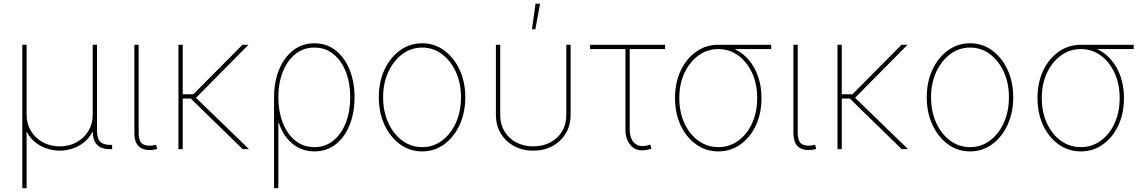

<svg xmlns="http://www.w3.org/2000/svg" viewBox="-20 -780 5968 1004"><path d="M96.7 204.1V-545.9H119.1V-179.7Q119.1 -132.8 141.6 -95.5Q164.1 -58.1 203.4 -36.4Q242.7 -14.6 292 -14.6Q341.8 -14.6 380.9 -36.4Q419.9 -58.1 442.4 -95.5Q464.8 -132.8 464.8 -179.7V-545.9H487.3V-96.7Q487.3 -56.6 503.4 -39.6Q519.5 -22.5 554.7 -22.5H566.4V0H554.7Q509.8 0 487.3 -23.4Q464.8 -46.9 464.8 -96.7V-179.7H482.4Q482.4 -127.9 464.4 -92Q446.3 -56.2 417.5 -34.2Q388.7 -12.2 355.5 -2.2Q322.3 7.8 292 7.8Q261.7 7.8 228.5 -2.2Q195.3 -12.2 166.5 -34.2Q137.7 -56.2 119.6 -92Q101.6 -127.9 101.6 -179.7H119.1V204.1Z M793 1Q744.1 11.7 713.4 -8.5Q682.6 -28.8 682.6 -85.4V-545.9H705.1V-85.4Q705.1 -37.6 729.2 -25.1Q753.4 -12.7 792 -22Q794.9 -22.9 793.9 -22.7Q793 -22.5 795.9 -22.9L801.8 -1.5Q799.8 -1 797.6 -0.5Q795.4 0 793 1Z M935.5 -545.9V0H913.1V-545.9ZM1279.3 -545.9 1001 -264.6H920.9V-287.1H991.2L1248 -545.9ZM1249 0 972.7 -269.5 999 -274.4 1282.2 0Z M1413.1 204.1V-271.5Q1413.1 -352.1 1439.2 -415.8Q1465.3 -479.5 1512.9 -516.6Q1560.5 -553.7 1624 -553.7Q1688 -553.7 1735.1 -516.6Q1782.2 -479.5 1808.1 -415.5Q1834 -351.6 1834 -271.5Q1834 -190.9 1808.3 -126.7Q1782.7 -62.5 1735.6 -25.4Q1688.5 11.7 1624 11.7Q1580.1 11.7 1543.5 -6.3Q1506.8 -24.4 1480 -57.9Q1453.1 -91.3 1438.5 -136.7H1435.5V204.1ZM1624 -10.7Q1681.6 -10.7 1723.6 -45.2Q1765.6 -79.6 1788.6 -138.7Q1811.5 -197.8 1811.5 -271.5Q1811.5 -345.2 1788.6 -404.1Q1765.6 -462.9 1723.6 -497.1Q1681.6 -531.2 1624 -531.2Q1566.4 -531.2 1524.2 -497.1Q1481.9 -462.9 1458.7 -404.1Q1435.5 -345.2 1435.5 -271.5Q1435.5 -197.8 1458.5 -138.7Q1481.4 -79.6 1523.7 -45.2Q1565.9 -10.7 1624 -10.7Z M2187.5 11.7Q2123 11.7 2071.8 -25.6Q2020.5 -63 1990.7 -127Q1960.9 -190.9 1960.9 -271.5Q1960.9 -352.1 1990.7 -415.8Q2020.5 -479.5 2071.8 -516.6Q2123 -553.7 2187.5 -553.7Q2251.5 -553.7 2302.5 -516.6Q2353.5 -479.5 2383.3 -415.5Q2413.1 -351.6 2413.1 -271.5Q2413.1 -190.9 2383.5 -127Q2354 -63 2303 -25.6Q2252 11.7 2187.5 11.7ZM2187.5 -10.7Q2245.6 -10.7 2291.5 -44.9Q2337.4 -79.1 2364 -138.2Q2390.6 -197.3 2390.6 -271.5Q2390.6 -345.2 2363.8 -404.1Q2336.9 -462.9 2291 -497.1Q2245.1 -531.2 2187.5 -531.2Q2129.9 -531.2 2083.7 -496.8Q2037.6 -462.4 2010.5 -403.8Q1983.4 -345.2 1983.4 -271.5Q1983.4 -197.3 2010.3 -138.2Q2037.1 -79.1 2083.3 -44.9Q2129.4 -10.7 2187.5 -10.7Z M2768.6 7.8Q2712.4 7.8 2668.5 -15.9Q2624.5 -39.6 2598.9 -81.8Q2573.2 -124 2573.2 -179.7V-545.9H2595.7V-179.7Q2595.7 -130.4 2618.2 -93Q2640.6 -55.7 2679.9 -35.2Q2719.2 -14.6 2768.6 -14.6Q2818.4 -14.6 2857.4 -35.2Q2896.5 -55.7 2918.9 -93Q2941.4 -130.4 2941.4 -179.7V-545.9H2963.9V-179.7Q2963.9 -124 2938.2 -81.8Q2912.6 -39.6 2868.7 -15.9Q2824.7 7.8 2768.6 7.8ZM2761.7 -626.5 2780.3 -760.3H2804.2L2779.3 -626.5Z M3368.2 2.4Q3313.5 15.6 3282 -15.9Q3250.5 -47.4 3250.5 -104V-523.4H3065.4V-545.9H3458V-523.4H3272.9V-104Q3272.9 -55.2 3297.6 -32Q3322.3 -8.8 3364.3 -19.5Q3368.2 -20.5 3372.6 -21.7Q3377 -22.9 3380.9 -23.9L3386.2 -2Q3381.8 -1 3377.2 0.2Q3372.6 1.5 3368.2 2.4Z M3736.3 11.7Q3671.9 11.7 3620.6 -24.7Q3569.3 -61 3539.6 -124Q3509.8 -187 3509.8 -267.6Q3509.8 -348.1 3539.6 -410.9Q3569.3 -473.6 3620.6 -509.8Q3671.9 -545.9 3736.3 -545.9H4012.7V-523.4H3791H3736.3Q3678.7 -523.4 3632.6 -490Q3586.4 -456.5 3559.3 -398.9Q3532.2 -341.3 3532.2 -267.6Q3532.2 -193.4 3559.1 -135.3Q3585.9 -77.1 3632.1 -43.9Q3678.2 -10.7 3736.3 -10.7Q3794.4 -10.7 3840.3 -43.9Q3886.2 -77.1 3912.8 -135.3Q3939.5 -193.4 3939.5 -267.6Q3939.5 -341.3 3912.6 -399.2Q3885.7 -457 3839.8 -490.2Q3793.9 -523.4 3736.3 -523.4V-542Q3784.2 -542 3825.2 -521.7Q3866.2 -501.5 3897 -464.8Q3927.7 -428.2 3944.8 -377.9Q3961.9 -327.6 3961.9 -267.6Q3961.9 -187 3932.4 -124Q3902.8 -61 3851.8 -24.7Q3800.8 11.7 3736.3 11.7Z M4239.3 1Q4190.4 11.7 4159.7 -8.5Q4128.9 -28.8 4128.9 -85.4V-545.9H4151.4V-85.4Q4151.4 -37.6 4175.5 -25.1Q4199.7 -12.7 4238.3 -22Q4241.2 -22.9 4240.2 -22.7Q4239.3 -22.5 4242.2 -22.9L4248 -1.5Q4246.1 -1 4243.9 -0.5Q4241.7 0 4239.3 1Z M4381.8 -545.9V0H4359.4V-545.9ZM4725.6 -545.9 4447.3 -264.6H4367.2V-287.1H4437.5L4694.3 -545.9ZM4695.3 0 4418.9 -269.5 4445.3 -274.4 4728.5 0Z M5052.7 11.7Q4988.3 11.7 4937 -25.6Q4885.7 -63 4856 -127Q4826.2 -190.9 4826.2 -271.5Q4826.2 -352.1 4856 -415.8Q4885.7 -479.5 4937 -516.6Q4988.3 -553.7 5052.7 -553.7Q5116.7 -553.7 5167.7 -516.6Q5218.8 -479.5 5248.5 -415.5Q5278.3 -351.6 5278.3 -271.5Q5278.3 -190.9 5248.8 -127Q5219.2 -63 5168.2 -25.6Q5117.2 11.7 5052.7 11.7ZM5052.7 -10.7Q5110.8 -10.7 5156.7 -44.9Q5202.6 -79.1 5229.2 -138.2Q5255.9 -197.3 5255.9 -271.5Q5255.9 -345.2 5229 -404.1Q5202.1 -462.9 5156.2 -497.1Q5110.4 -531.2 5052.7 -531.2Q4995.1 -531.2 4949 -496.8Q4902.8 -462.4 4875.7 -403.8Q4848.6 -345.2 4848.6 -271.5Q4848.6 -197.3 4875.5 -138.2Q4902.3 -79.1 4948.5 -44.9Q4994.6 -10.7 5052.7 -10.7Z M5631.8 11.7Q5567.4 11.7 5516.1 -24.7Q5464.8 -61 5435.1 -124Q5405.3 -187 5405.3 -267.6Q5405.3 -348.1 5435.1 -410.9Q5464.8 -473.6 5516.1 -509.8Q5567.4 -545.9 5631.8 -545.9H5908.2V-523.4H5686.5H5631.8Q5574.2 -523.4 5528.1 -490Q5481.9 -456.5 5454.8 -398.9Q5427.7 -341.3 5427.7 -267.6Q5427.7 -193.4 5454.6 -135.3Q5481.4 -77.1 5527.6 -43.9Q5573.7 -10.7 5631.8 -10.7Q5689.9 -10.7 5735.8 -43.9Q5781.7 -77.1 5808.3 -135.3Q5835 -193.4 5835 -267.6Q5835 -341.3 5808.1 -399.2Q5781.2 -457 5735.4 -490.2Q5689.5 -523.4 5631.8 -523.4V-542Q5679.7 -542 5720.7 -521.7Q5761.7 -501.5 5792.5 -464.8Q5823.2 -428.2 5840.3 -377.9Q5857.4 -327.6 5857.4 -267.6Q5857.4 -187 5827.9 -124Q5798.3 -61 5747.3 -24.7Q5696.3 11.7 5631.8 11.7Z"/></svg>

Font: Inter Thin
Style: Regular
Weight: 250
Designer: Rasmus Andersson
Foundry: rsms
Version: Version 4.001;git-66647c0bb